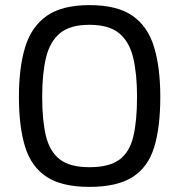

<svg xmlns="http://www.w3.org/2000/svg" viewBox="-20 -721 701 751"><path d="M330 10Q222 10 162 -29.5Q102 -69 78 -147.5Q54 -226 54 -342Q54 -457 78.5 -537Q103 -617 163 -659Q223 -701 330 -701Q438 -701 498 -659.5Q558 -618 582.5 -537.5Q607 -457 607 -342Q607 -223 583 -145Q559 -67 498.5 -28.5Q438 10 330 10ZM330 -67Q407 -67 447 -96.5Q487 -126 501.5 -187Q516 -248 516 -342Q516 -432 501 -495Q486 -558 446 -591Q406 -624 330 -624Q254 -624 214.5 -591Q175 -558 160 -495.5Q145 -433 145 -342Q145 -251 159.5 -190Q174 -129 213.5 -98Q253 -67 330 -67Z"/></svg>

Font: Cairo Play Medium
Style: Regular
Weight: 500
Version: Version 3.119